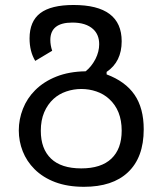

<svg xmlns="http://www.w3.org/2000/svg" viewBox="-20 -530 642 758"><path d="M484.9 150.4Q547.4 91.8 547.4 -19.5Q547.4 -103 511.2 -155.8Q475.1 -208.5 400.9 -236.3V-246.1Q460.4 -286.1 460.4 -367.2Q460.4 -510.3 270.5 -510.3Q181.2 -510.3 138.9 -478Q96.7 -445.8 96.7 -378.4Q96.7 -326.7 119.1 -289.6L186 -329.6Q178.7 -351.6 178.7 -372.1Q178.7 -440.9 265.6 -440.9Q319.3 -440.9 347.7 -415Q371.6 -393.1 371.6 -355.5Q371.6 -326.2 356.9 -296.9Q340.3 -265.6 317.9 -248.5Q252.9 -247.6 202.9 -227.8Q152.8 -208 118.7 -173.8Q86.9 -142.1 70.6 -100.6Q54.2 -59.1 54.2 -15.1Q54.2 27.8 69.8 67.4Q85.4 106.9 116.2 137.7Q149.4 170.9 198.2 189.2Q247.1 207.5 311.5 207.5Q424.3 207.5 484.9 150.4ZM141.1 -13.7Q141.1 -55.2 154.5 -86.7Q168 -118.2 191.4 -139.6Q212.9 -159.2 241.7 -168.9Q270.5 -178.7 301.3 -178.7Q332 -178.7 360.6 -168.9Q389.2 -159.2 410.6 -139.6Q460.4 -94.7 460.4 -14.2Q460.4 57.6 419.9 96.2Q379.4 134.8 300.8 134.8Q221.7 134.8 181.4 96.2Q141.1 57.6 141.1 -13.7Z"/></svg>

Font: Hack Dev
Style: Regular
Weight: 400
Designer: Christopher Simpkins
Foundry: Christopher Simpkins
Version: Version 2.0315